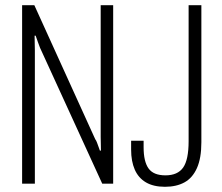

<svg xmlns="http://www.w3.org/2000/svg" viewBox="-20 -706 854 738"><path d="M65 0V-686H112L346 -171Q350 -166 353 -157.5Q356 -149 359 -141Q362 -133 364 -127H368Q368 -139 367.5 -155Q367 -171 367 -180V-686H415V0H373L134 -522Q131 -529 126 -543.5Q121 -558 117 -569H113Q113 -556 113.5 -538.5Q114 -521 114 -513V0ZM614 12Q570 12 541 -5Q512 -22 498 -54Q484 -86 484 -131V-165H532V-140Q532 -85 551 -58.5Q570 -32 616 -32Q663 -32 684 -62Q705 -92 705 -163V-686H754V-159Q754 -98 737 -60Q720 -22 689 -5Q658 12 614 12Z"/></svg>

Font: Archivo ExtraCondensed Thin
Style: Regular
Weight: 250
Width: 2
Designer: Hector Gatti
Foundry: Omnibus-Type
Version: Version 2.001